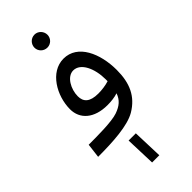

<svg xmlns="http://www.w3.org/2000/svg" viewBox="-293 -752 1034 1034"><g transform="rotate(-45 223.5 -235.5)"><path d="M223 -604C250 -604 272 -626 272 -653C272 -680 250 -703 223 -703C195 -703 173 -680 173 -653C173 -626 195 -604 223 -604ZM0 5C115 5 230 -2 292 -38C371 -85 402 -155 402 -255C402 -381 349 -501 242 -501C140 -501 74 -385 74 -283C74 -209 131 -156 233 -156C260 -156 288 -159 312 -167C299 -129 274 -108 231 -93C184 -77 76 -77 10 -77ZM153 -303C153 -357 187 -419 234 -419C290 -419 324 -344 324 -261C324 -256 324 -251 324 -247C299 -239 269 -235 242 -235C177 -235 153 -261 153 -303ZM184 232H239L233 59H178Z"/></g></svg>

Font: Noto Sans Arabic UI
Style: Regular
Weight: 400
Designer: Monotype Design Team, Nadine Chahine and Nizar Qandah
Foundry: Monotype Imaging Inc.
Version: Version 2.010